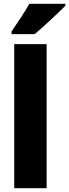

<svg xmlns="http://www.w3.org/2000/svg" viewBox="-20 -993 365 1013"><path d="M325 -963V-973H135C110 -929 74 -875 41 -827V-813H163C214 -856 291 -928 325 -963ZM226 0V-760H55V0Z"/></svg>

Font: Noto Sans Hebrew Condensed Black
Style: Regular
Weight: 900
Width: 3
Designer: Monotype Design Team
Foundry: Monotype Imaging Inc.
Version: Version 2.004